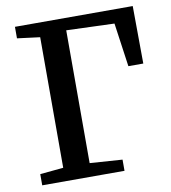

<svg xmlns="http://www.w3.org/2000/svg" viewBox="-83 -815 792 887"><g transform="rotate(-10 313.0 -371.5)"><path d="M43.5 0V-52.5L153 -63V-675.5L46.5 -689V-743H599L601 -473H531L502 -678L277 -686V-63L429.5 -52.5V0Z"/></g></svg>

Font: Merriweather 20pt SemiBold
Style: Regular
Weight: 600
Version: Version 2.100